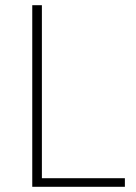

<svg xmlns="http://www.w3.org/2000/svg" viewBox="-20 -718 521 738"><path d="M104 0V-698H141V-33H460V0Z"/></svg>

Font: IBM Plex Sans Arabic ExtraLight
Style: Regular
Weight: 200
Designer: Mike Abbink, Paul van der Laan, Pieter van Rosmalen, Wael Morcos, Khajak Apelian
Foundry: Bold Monday
Version: Version 1.1